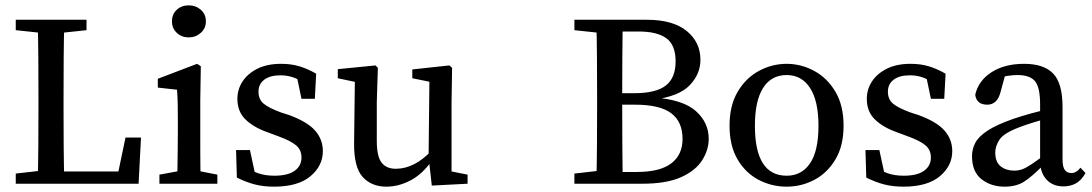

<svg xmlns="http://www.w3.org/2000/svg" viewBox="-20 -688 4091 719"><path d="M39 0V-38L161 -52H171V0ZM121 0Q123 -71 123.5 -142Q124 -213 124 -282V-329Q124 -401 123.5 -472.5Q123 -544 121 -614H221Q219 -543 218.5 -471.5Q218 -400 218 -329V-267Q218 -208 218.5 -138.5Q219 -69 221 0ZM171 0V-46H451L418 -20L450 -173H508L499 0ZM39 -575V-614H304V-575L182 -562H161Z M577 0V-34L675 -52H702L794 -34V0ZM643 0Q644 -21 644.5 -55.5Q645 -90 645.5 -127.5Q646 -165 646 -193V-236Q646 -274 645.5 -299Q645 -324 643 -352L571 -360V-393L718 -449L732 -440L730 -314V-193Q730 -165 730 -127.5Q730 -90 730.5 -55.5Q731 -21 732 0ZM687 -548Q660 -548 642 -565Q624 -582 624 -608Q624 -635 642 -651.5Q660 -668 687 -668Q713 -668 732 -651.5Q751 -635 751 -608Q751 -582 732 -565Q713 -548 687 -548Z M1006 11Q966 11 933.5 2.5Q901 -6 867 -23L864 -126H916L940 -15L894 -35V-68Q919 -49 946 -39.5Q973 -30 1007 -30Q1058 -30 1083.5 -48.5Q1109 -67 1109 -98Q1109 -127 1088.5 -144Q1068 -161 1024 -177L981 -193Q930 -211 899.5 -240.5Q869 -270 869 -318Q869 -353 888 -382.5Q907 -412 943.5 -430.5Q980 -449 1033 -449Q1071 -449 1102 -439.5Q1133 -430 1164 -412L1159 -318H1109L1089 -414L1125 -398V-372Q1082 -406 1031 -406Q991 -406 969.5 -389.5Q948 -373 948 -345Q948 -316 967 -300Q986 -284 1032 -267L1063 -257Q1131 -232 1160 -199Q1189 -166 1189 -122Q1189 -67 1142.5 -28Q1096 11 1006 11Z M1427 11Q1371 11 1338 -25.5Q1305 -62 1306 -153L1309 -396L1330 -377L1245 -395V-429L1386 -443L1395 -434L1391 -305V-161Q1391 -102 1409 -79Q1427 -56 1462 -56Q1533 -56 1598 -126L1613 -87H1598Q1561 -35 1516.5 -12Q1472 11 1427 11ZM1597 7 1585 -100 1588 -382 1524 -395V-428L1663 -443L1673 -434L1671 -305V-46L1731 -34V0Z M2131 0V-38L2253 -52H2263V0ZM2213 0Q2215 -69 2215.5 -141Q2216 -213 2216 -286V-328Q2216 -399 2215.5 -471Q2215 -543 2213 -614H2312Q2311 -544 2310.5 -472.5Q2310 -401 2310 -328V-298Q2310 -217 2310.5 -144Q2311 -71 2312 0ZM2263 0V-44H2365Q2451 -44 2493.5 -76Q2536 -108 2536 -168Q2536 -232 2493.5 -264Q2451 -296 2358 -296H2263V-339H2356Q2436 -339 2473 -367.5Q2510 -396 2510 -458Q2510 -520 2475 -545Q2440 -570 2372 -570H2263V-614H2402Q2500 -614 2551.5 -572Q2603 -530 2603 -464Q2603 -411 2563 -369Q2523 -327 2428 -315V-323Q2538 -315 2586 -272Q2634 -229 2634 -168Q2634 -127 2609.5 -88Q2585 -49 2530.5 -24.5Q2476 0 2385 0ZM2131 -575V-614H2263V-562H2253Z M2926 11Q2870 11 2821 -14.5Q2772 -40 2742 -91Q2712 -142 2712 -217Q2712 -293 2742.5 -344.5Q2773 -396 2822 -422.5Q2871 -449 2926 -449Q2980 -449 3029 -422.5Q3078 -396 3108.5 -344.5Q3139 -293 3139 -217Q3139 -142 3108.5 -91Q3078 -40 3029.5 -14.5Q2981 11 2926 11ZM2926 -30Q2982 -30 3013.5 -76.5Q3045 -123 3045 -217Q3045 -310 3013.5 -358.5Q2982 -407 2926 -407Q2868 -407 2837.5 -358.5Q2807 -310 2807 -217Q2807 -30 2926 -30Z M3363 11Q3323 11 3290.5 2.5Q3258 -6 3224 -23L3221 -126H3273L3297 -15L3251 -35V-68Q3276 -49 3303 -39.5Q3330 -30 3364 -30Q3415 -30 3440.5 -48.5Q3466 -67 3466 -98Q3466 -127 3445.5 -144Q3425 -161 3381 -177L3338 -193Q3287 -211 3256.5 -240.5Q3226 -270 3226 -318Q3226 -353 3245 -382.5Q3264 -412 3300.5 -430.5Q3337 -449 3390 -449Q3428 -449 3459 -439.5Q3490 -430 3521 -412L3516 -318H3466L3446 -414L3482 -398V-372Q3439 -406 3388 -406Q3348 -406 3326.5 -389.5Q3305 -373 3305 -345Q3305 -316 3324 -300Q3343 -284 3389 -267L3420 -257Q3488 -232 3517 -199Q3546 -166 3546 -122Q3546 -67 3499.5 -28Q3453 11 3363 11Z M3742 11Q3691 11 3655.5 -17Q3620 -45 3620 -103Q3620 -130 3632.5 -153.5Q3645 -177 3678.5 -199Q3712 -221 3775 -243Q3804 -253 3844 -264Q3884 -275 3918 -282V-248Q3887 -241 3851.5 -230Q3816 -219 3796 -211Q3738 -189 3722.5 -164.5Q3707 -140 3707 -117Q3707 -81 3727.5 -65Q3748 -49 3778 -49Q3794 -49 3808 -54Q3822 -59 3843 -73Q3864 -87 3901 -115L3913 -68H3885Q3845 -27 3815.5 -8Q3786 11 3742 11ZM3962 10Q3923 10 3899.5 -15Q3876 -40 3875 -82V-296Q3875 -362 3855.5 -384.5Q3836 -407 3790 -407Q3774 -407 3753.5 -404Q3733 -401 3707 -391L3748 -421L3727 -344Q3715 -296 3677 -296Q3637 -296 3632 -333Q3644 -386 3693 -417.5Q3742 -449 3815 -449Q3889 -449 3924 -412.5Q3959 -376 3959 -287V-91Q3959 -63 3967.5 -51.5Q3976 -40 3992 -40Q4011 -40 4026 -60L4045 -40Q4029 -12 4008.5 -1Q3988 10 3962 10Z"/></svg>

Font: Lisu Bosa
Style: Regular
Weight: 400
Designer: David Morse, Annie Olsen, Victor Gaultney, Frank Grießhammer (Latin)
Foundry: SIL International
Version: Version 2.000